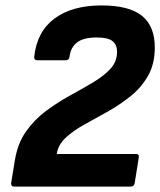

<svg xmlns="http://www.w3.org/2000/svg" viewBox="-20 -687 590 707"><path d="M32 0Q20 0 21 -13L35 -98Q45 -159 76 -203Q107 -247 149.5 -278.5Q192 -310 237.5 -335Q283 -360 322.5 -383.5Q362 -407 386.5 -433.5Q411 -460 411 -496Q411 -522 394.5 -535.5Q378 -549 336 -549Q287 -549 263.5 -530.5Q240 -512 236 -478Q234 -465 222 -465H118Q105 -465 106 -478Q116 -571 181 -619Q246 -667 354 -667Q455 -667 502.5 -629Q550 -591 550 -512Q550 -451 525 -407.5Q500 -364 460.5 -332.5Q421 -301 376.5 -276Q332 -251 291 -228.5Q250 -206 222 -180Q194 -154 189 -120H481Q493 -120 491 -107L476 -13Q474 0 461 0Z"/></svg>

Font: Sofia Sans ExtraBold
Style: Italic
Weight: 800
Italic angle: -9°
Designer: Botio Nikoltchev, Ani Petrova
Foundry: lettersoup
Version: Version 4.100; ttfautohint (v1.8.4.7-5d5b)